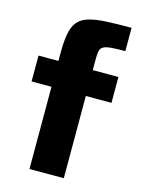

<svg xmlns="http://www.w3.org/2000/svg" viewBox="-113 -808 649 875"><g transform="rotate(15 211.0 -371.0)"><path d="M114 0V-388H20V-510H114V-545Q114 -603 121 -639.5Q128 -676 146 -697Q164 -718 196.5 -727.5Q229 -737 278.5 -739.5Q328 -742 397 -742V-632Q356 -632 331.5 -630Q307 -628 295 -621.5Q283 -615 279.5 -602.5Q276 -590 276 -567V-510H397V-388H276V0Z"/></g></svg>

Font: Saira Thin
Style: Bold
Weight: 700
Version: Version 1.101